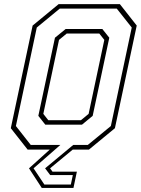

<svg xmlns="http://www.w3.org/2000/svg" viewBox="-20 -720 678 924"><path d="M557 -700 638 -597 533 -103 408 0H330L221 90L232.5 106H350L333.5 184.5H181L119.5 90L219.5 0H113L32 -103L137 -597L262 -700ZM128 -22.5H270.5L141.5 90L193.5 168H321L330.5 122.5H221.5L197 90L332.5 -22.5H402.5L513.5 -113.5L614 -587.5L542 -678.5H267.5L157 -587.5L56.5 -113.5ZM198 -120 164.5 -162.5 244.5 -538.5 296 -580.5H472.5L506 -538.5L426 -162.5L374.5 -120ZM212.5 -141.5H369.5L406.5 -172L482 -528L458 -558.5H301L264 -528L188.5 -172Z"/></svg>

Font: Tourney Expanded ExtraLight
Style: Italic
Weight: 200
Width: 7
Italic angle: -12°
Designer: Tyler Finck
Foundry: Etcetera Type Co
Version: Version 1.010; ttfautohint (v1.8.3)